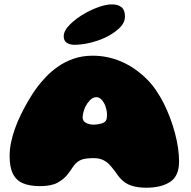

<svg xmlns="http://www.w3.org/2000/svg" viewBox="-20 -858 891 898"><path d="M664 20Q624.5 20 593.8 10Q563 0 539.5 -27.5Q534.5 -33.5 531 -38.2Q527.5 -43 524 -48Q520.5 -53 515 -60.5Q509.5 -68 500 -79Q488.5 -93 476.8 -101.2Q465 -109.5 452.5 -113.5Q447.5 -115.5 441.5 -116.5Q435.5 -117.5 428.5 -118Q421.5 -118.5 414 -118.5Q402.5 -118.5 390.5 -117.2Q378.5 -116 368.5 -113.5Q357.5 -110.5 348.8 -105Q340 -99.5 333 -92Q326 -84.5 320 -75.8Q314 -67 307.8 -57.8Q301.5 -48.5 293.5 -39Q276.5 -18.5 248 -3Q219.5 12.5 166 12.5Q119 12.5 87.5 -0.8Q56 -14 40.5 -45Q25 -76 25 -128.5Q25 -160 31.8 -192.2Q38.5 -224.5 50 -256.5Q61.5 -288.5 75.8 -318Q90 -347.5 104.8 -373.5Q119.5 -399.5 133 -420Q146.5 -440.5 156.5 -453.5Q173 -475.5 197 -500.5Q221 -525.5 252.8 -547.5Q284.5 -569.5 324.5 -583.5Q364.5 -597.5 413.5 -597.5Q483.5 -597.5 547.8 -569.8Q612 -542 666 -488.5Q689 -466 709 -437Q729 -408 745.8 -374.8Q762.5 -341.5 775.8 -306Q789 -270.5 798.5 -234.8Q808 -199 812.8 -165.5Q817.5 -132 817.5 -102.5Q817.5 -34.5 775.5 -7.2Q733.5 20 664 20ZM465.5 -285Q475 -290.5 477.8 -298.8Q480.5 -307 480.5 -322.5Q480.5 -331 478.5 -341.2Q476.5 -351.5 473 -361.5Q469.5 -371.5 465 -378.5Q458.5 -390 449.5 -396.8Q440.5 -403.5 431 -403.5Q414 -403.5 400.5 -389Q387 -374.5 379.5 -359.5Q377.5 -355 375 -348.8Q372.5 -342.5 370.8 -335.5Q369 -328.5 367.8 -321.8Q366.5 -315 366.5 -309.5Q366.5 -291 382.8 -283Q399 -275 417.5 -275Q427 -275 435.8 -276.2Q444.5 -277.5 452.2 -279.8Q460 -282 465.5 -285ZM328 -648.5Q307 -648.5 292.5 -657.8Q278 -667 278 -688.5Q278 -715 308.5 -744.8Q339 -774.5 380.5 -797.5Q412 -815 444.8 -826.2Q477.5 -837.5 503 -837.5Q532.5 -837.5 548.5 -824.2Q564.5 -811 564.5 -781Q564.5 -751 537.2 -725.5Q510 -700 470.5 -681.5Q436.5 -666 398.5 -657.2Q360.5 -648.5 328 -648.5Z"/></svg>

Font: Gluten Thin Black
Style: Regular
Weight: 900
Version: Version 1.300